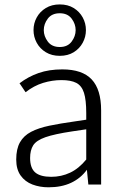

<svg xmlns="http://www.w3.org/2000/svg" viewBox="-20 -817 529 850"><path d="M194.8 12.2Q156.2 12.2 123.5 -0.2Q90.8 -12.7 71.3 -40Q51.8 -67.4 51.8 -110.8Q51.8 -157.7 68.4 -187Q85 -216.3 117.7 -233.4Q150.4 -250.5 198.5 -260.5Q246.6 -270.5 309.6 -279.3L361.8 -287.1V-316.4Q361.8 -374.5 351.8 -406Q341.8 -437.5 317.9 -450Q293.9 -462.4 252 -462.4Q211.4 -462.4 170.7 -450Q129.9 -437.5 93.3 -408.7Q93.3 -408.7 89.1 -414.8Q85 -420.9 79.8 -428.7Q74.7 -436.5 70.6 -442.4Q66.4 -448.2 66.4 -448.2Q105.5 -478 151.4 -493.9Q197.3 -509.8 255.9 -509.8Q344.2 -509.8 386 -465.3Q427.7 -420.9 427.7 -328.1V0H371.1L364.7 -65.4Q337.4 -27.8 294.9 -7.8Q252.4 12.2 194.8 12.2ZM207 -34.2Q251.5 -34.2 290.3 -52.5Q329.1 -70.8 361.8 -110.8V-244.6L299.8 -235.4Q221.2 -223.6 180.9 -209.5Q140.6 -195.3 127 -173.6Q113.3 -151.9 113.3 -117.7Q113.3 -72.8 136 -53.5Q158.7 -34.2 207 -34.2ZM244.6 -569.8Q209 -569.8 182.9 -585.7Q156.7 -601.6 142.6 -627.7Q128.4 -653.8 128.4 -683.6Q128.4 -713.9 142.6 -739.7Q156.7 -765.6 182.9 -781.5Q209 -797.4 244.6 -797.4Q280.3 -797.4 306.2 -781.5Q332 -765.6 346.2 -739.7Q360.4 -713.9 360.4 -683.6Q360.4 -653.8 346.2 -627.7Q332 -601.6 306.2 -585.7Q280.3 -569.8 244.6 -569.8ZM244.6 -608.9Q279.3 -608.9 297.1 -632.8Q314.9 -656.7 314.9 -683.6Q314.9 -710.9 297.1 -734.6Q279.3 -758.3 244.6 -758.3Q209.5 -758.3 191.7 -734.6Q173.8 -710.9 173.8 -683.6Q173.8 -656.7 191.7 -632.8Q209.5 -608.9 244.6 -608.9Z"/></svg>

Font: Pontano Sans Light
Style: Regular
Weight: 300
Designer: Vernon Adams
Foundry: Vernon Adams
Version: Version 2.001